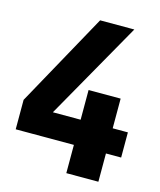

<svg xmlns="http://www.w3.org/2000/svg" viewBox="-99 -708 651 781"><g transform="rotate(15 226.5 -318.0)"><path d="M51 -119V-225H453V-119ZM9 -119V-243L226 -636H370L77 -119ZM254 -350H389V0H254Z"/></g></svg>

Font: Teko Light SemiBold
Style: Regular
Weight: 600
Version: Version 2.000;gftools[0.9.28.dev9+g7d2139d.d20230707]